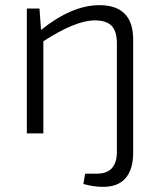

<svg xmlns="http://www.w3.org/2000/svg" viewBox="-20 -517 617 744"><path d="M133 -484 139 -401Q259 -497 365 -497Q496 -497 496 -364V75Q496 140 466 174Q436 208 377 207Q344 207 303 196L310 156H355Q433 156 433 71V-347Q433 -395 413 -416.5Q393 -438 347 -438Q273 -438 148 -357V0H84V-484Z"/></svg>

Font: Exo 2.0 Light
Style: Regular
Weight: 300
Designer: Natanael Gama
Version: Version 1.001;PS 001.001;hotconv 1.0.70;makeotf.lib2.5.58329